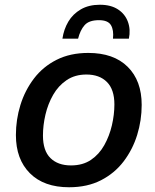

<svg xmlns="http://www.w3.org/2000/svg" viewBox="-20 -780 655 809"><path d="M47 -211Q47 -276 66 -337.5Q85 -399 123 -449Q161 -499 218.5 -528Q276 -557 352 -557Q459 -557 518 -498.5Q577 -440 577 -338Q577 -273 558 -211.5Q539 -150 501 -100Q463 -50 405.5 -20.5Q348 9 271 9Q165 9 106 -50Q47 -109 47 -211ZM161 -209Q161 -145 192.5 -114Q224 -83 279 -83Q329 -83 363.5 -106.5Q398 -130 419.5 -168.5Q441 -207 451.5 -252Q462 -297 462 -340Q462 -403 430.5 -434.5Q399 -466 344 -466Q296 -466 261 -442.5Q226 -419 204 -380.5Q182 -342 171.5 -297Q161 -252 161 -209ZM401 -760Q447 -760 477 -740.5Q507 -721 519 -688Q531 -655 523 -617H456Q460 -653 447.5 -674Q435 -695 397 -695Q355 -695 336.5 -674Q318 -653 309 -617H243Q249 -657 268 -689Q287 -721 320.5 -740.5Q354 -760 401 -760Z"/></svg>

Font: Kufam Medium
Style: Italic
Weight: 500
Italic angle: -11°
Designer: Artur Schmal
Foundry: Original Type
Version: Version 1.301; ttfautohint (v1.8.3)